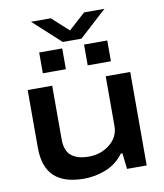

<svg xmlns="http://www.w3.org/2000/svg" viewBox="-97 -975 909 1066"><g transform="rotate(-10 358.0 -442.5)"><path d="M150.9 -897H262.2L356 -812L450.2 -897H564.9L410.2 -755.9H305.2ZM166 -604V-721.2H295.9V-604ZM418.9 -604V-721.2H549.8V-604ZM290 12.2Q178.7 12.2 122.8 -40.3Q66.9 -92.8 66.9 -201.2V-526.9H205.1V-225.1Q205.1 -160.2 239.3 -132.1Q273.4 -104 337.9 -104Q406.2 -104 456.5 -144.3Q506.8 -184.6 506.8 -247.1V-526.9H645V0H534.2L523.9 -89.8H515.1Q475.1 -36.1 415.5 -12Q356 12.2 290 12.2Z"/></g></svg>

Font: Archivo Expanded SemiBold
Style: Regular
Weight: 600
Width: 7
Designer: Hector Gatti
Foundry: Omnibus-Type
Version: Version 2.001